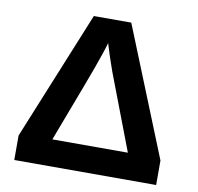

<svg xmlns="http://www.w3.org/2000/svg" viewBox="-77 -768 874 849"><g transform="rotate(10 359.5 -344.0)"><path d="M41 -110 277 -688H445L678 -110V0H41ZM191 -119H530L400 -460Q375 -530 360 -581Q357 -569 345 -533L322 -467Q314 -443 191 -119Z"/></g></svg>

Font: Libra Sans
Style: Bold
Weight: 700
Foundry: Context Ltd
Version: Version 1.000